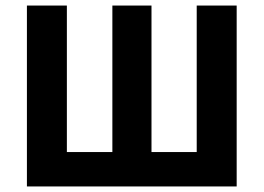

<svg xmlns="http://www.w3.org/2000/svg" viewBox="-20 -672 950 692"><path d="M77 0V-652H221V-124H385V-652H526V-124H689V-652H833V0Z"/></svg>

Font: Giro Regular
Style: Bold
Weight: 700
Designer: Paul D. Hunt
Foundry: Adobe Systems Incorporated
Version: Version 1.000;PS 1.0;hotconv 1.0.88;makeotf.lib2.5.647800